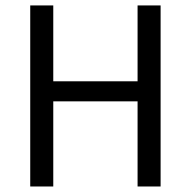

<svg xmlns="http://www.w3.org/2000/svg" viewBox="-20 -676 692 696"><path d="M89.6 0V-656.3H173.1V-381.3H478.7V-656.3H562.2V0H478.7V-308.6H173.1V0Z"/></svg>

Font: Source Sans 3
Style: Regular
Weight: 200
Designer: Paul D. Hunt
Foundry: Adobe
Version: Version 3.046;hotconv 1.0.118;makeotfexe 2.5.65603